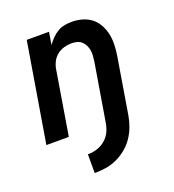

<svg xmlns="http://www.w3.org/2000/svg" viewBox="-136 -644 873 964"><g transform="rotate(-20 300.0 -161.5)"><path d="M205 215V115Q221 115 237 112Q253 109 268 102.5Q283 96 296.5 85Q310 74 319.5 60.5Q329 47 334.5 31.5Q340 16 343 0L395 -313Q397 -328 398 -343Q399 -358 396.5 -372Q394 -386 387.5 -399Q381 -412 370.5 -421Q360 -430 346 -433.5Q332 -437 317 -437Q297 -437 276.5 -431Q256 -425 239.5 -411.5Q223 -398 213.5 -379Q204 -360 201 -340L145 0H25L113 -530H232L221 -463Q233 -480 247.5 -495Q262 -510 280 -520.5Q298 -531 317.5 -534.5Q337 -538 356 -538Q385 -538 412.5 -530Q440 -522 461 -505Q482 -488 495 -463.5Q508 -439 513.5 -412Q519 -385 518 -355.5Q517 -326 512 -297L463 0Q458 30 447.5 58.5Q437 87 419.5 113Q402 139 377 159.5Q352 180 323.5 193Q295 206 265 210.5Q235 215 205 215Z"/></g></svg>

Font: Iosevka Curly Extended
Style: Bold Italic
Weight: 700
Width: 7
Italic angle: -9°
Monospace: yes
Designer: Belleve Invis
Foundry: Belleve Invis
Version: Version 11.1.0; ttfautohint (v1.8.3)